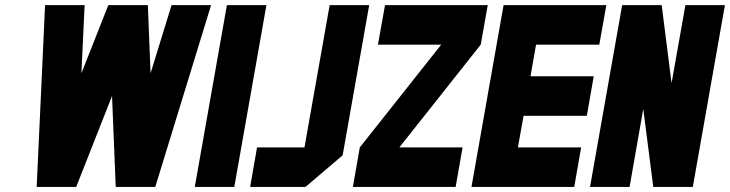

<svg xmlns="http://www.w3.org/2000/svg" viewBox="-20 -739 2886 759"><path d="M125 0 158.2 -718.8H314.5L301.8 -449.2L408.2 -718.8H564.5L575.2 -449.2L658.2 -718.8H814.5L593.8 0H437.5L422.9 -359.4L281.2 0Z M906.2 0H750L877 -718.8H1033.2Z M1283.2 -718.8H1439.5L1334.5 -125L1187.5 0H968.8L996.1 -156.2H1183.6Z M1808.6 -156.2 1781.2 0H1375L1402.3 -156.2L1724.1 -562.5H1474.1L1502 -718.8H1908.2L1880.4 -562.5L1558.6 -156.2Z M2277.3 -156.2 2250 0H1843.8L1970.7 -718.8H2377L2349.1 -562.5H2099.1L2077.1 -437.5H2327.1L2299.8 -281.2H2049.8L2027.3 -156.2Z M2468.8 0H2312.5L2439.5 -718.8H2595.7L2634.8 -410.6L2689.5 -718.8H2845.7L2718.8 0H2562.5L2522.9 -308.1Z"/></svg>

Font: Signwood
Style: Italic
Weight: 400
Italic angle: -10°
Designer: GGBotNet
Foundry: GGBotNet
Version: 0.95